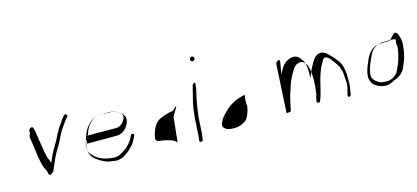

<svg xmlns="http://www.w3.org/2000/svg" viewBox="-59 -1132 3453 1591"><g transform="rotate(-15 1668.0 -336.5)"><path d="M161 -432C162 -423 149 -398 149 -388C150 -379 152 -371 154 -360C160 -328 163 -284 169 -252C176 -202 184 -149 202 -107C209 -99 211 -89 216 -79C218 -70 220 -42 235 -45C245 -48 260 -59 264 -65C272 -80 276 -95 284 -110C297 -145 316 -185 333 -215C334 -215 352 -247 353 -248C360 -257 365 -268 370 -277C394 -326 417 -375 448 -415C462 -434 475 -455 491 -470C507 -485 485 -507 471 -491C459 -479 451 -470 441 -454C427 -431 410 -413 397 -388C392 -377 380 -362 375 -349C359 -312 337 -278 317 -243C298 -211 282 -176 267 -138C262 -156 257 -167 249 -184C238 -221 230 -263 225 -305C218 -337 215 -380 209 -411C205 -432 203 -449 194 -463C182 -473 153 -453 161 -432Z M600 -278C602 -281 620 -281 620 -282C632 -327 651 -356 677 -382C696 -401 715 -417 748 -418C749 -419 835 -420 836 -420C864 -420 885 -413 903 -404C922 -394 949 -378 943 -348C942 -338 934 -324 928 -317C914 -295 890 -278 859 -278C859 -278 604 -279 604 -279C603 -279 602 -278 600 -278ZM599 -242C601 -241 593 -215 596 -215H844C891 -215 921 -238 943 -270C959 -293 969 -327 960 -349C954 -365 941 -380 927 -389C902 -403 885 -417 844 -417C844 -417 758 -418 759 -419C706 -420 675 -389 647 -358C612 -318 595 -263 583 -195C581 -186 581 -179 582 -171C583 -121 606 -93 639 -70C672 -47 713 -22 770 -20C769 -19 784 -18 783 -17C811 -15 833 -20 853 -30C895 -52 928 -81 957 -119C970 -136 979 -158 989 -178C999 -198 969 -205 962 -187C958 -177 953 -164 947 -155C933 -134 915 -113 897 -96C889 -90 867 -76 856 -69C837 -59 823 -47 798 -47C791 -46 784 -45 776 -46C775 -46 758 -47 758 -48C699 -54 646 -76 617 -108C594 -129 572 -157 582 -206C584 -216 586 -226 589 -236C592 -235 596 -242 599 -242Z M1388 -321C1387 -318 1344 -246 1344 -242C1336 -168 1329 -99 1322 -29C1321 -26 1324 -28 1324 -28C1309 -47 1286 -63 1255 -67L1237 -72C1237 -74 1196 -81 1189 -81C1164 -81 1146 -93 1150 -116C1161 -177 1187 -235 1232 -258C1254 -267 1274 -277 1298 -282C1310 -284 1316 -289 1326 -290C1329 -291 1335 -293 1340 -291C1352 -286 1383 -332 1390 -323C1390 -322 1387 -322 1388 -321Z M1565 -456 1531 -320C1521 -279 1517 -231 1512 -190C1509 -167 1511 -143 1508 -120C1503 -83 1507 -50 1500 -11L1498 1C1498 20 1529 19 1530 -1L1531 -13C1538 -52 1536 -84 1540 -123C1542 -144 1541 -168 1544 -191C1549 -231 1556 -280 1563 -320L1583 -409C1584 -417 1596 -473 1588 -473C1580 -473 1566 -464 1565 -456ZM1599 -670C1597 -660 1606 -648 1616 -648C1625 -648 1636 -658 1638 -667C1640 -677 1630 -688 1620 -688C1611 -688 1601 -679 1599 -670Z M1961 -268C1958 -252 1955 -229 1955 -218C1955 -206 1955 -183 1957 -169C1949 -123 1933 -78 1905 -54L1886 -44C1859 -26 1816 -20 1776 -25C1766 -27 1747 -30 1740 -36C1727 -44 1711 -56 1715 -78C1730 -131 1765 -159 1799 -192C1826 -217 1863 -238 1897 -251C1917 -256 1937 -265 1961 -268Z M2280 -448C2280 -447 2257 -33 2257 -33C2256 -30 2275 -32 2277 -33C2279 -33 2294 -35 2295 -38C2297 -41 2313 -128 2315 -131C2323 -168 2329 -183 2343 -224C2358 -274 2371 -302 2392 -338C2403 -357 2413 -377 2428 -391C2438 -402 2459 -408 2475 -410C2492 -412 2498 -405 2507 -396C2519 -384 2529 -371 2534 -353C2543 -323 2546 -287 2546 -251C2546 -210 2543 -169 2536 -123C2535 -117 2534 -113 2531 -108L2523 -69C2513 -57 2540 -31 2551 -57C2578 -117 2590 -213 2615 -279C2626 -309 2631 -324 2643 -344C2649 -354 2657 -370 2662 -378C2665 -385 2677 -396 2687 -395C2711 -389 2723 -372 2735 -355C2749 -340 2764 -315 2776 -298C2782 -289 2787 -272 2790 -261C2799 -242 2799 -216 2800 -190C2801 -168 2806 -140 2800 -112C2799 -104 2796 -95 2793 -85C2792 -86 2785 -45 2784 -45C2781 -36 2785 -29 2793 -28C2802 -29 2809 -36 2811 -46C2811 -47 2818 -90 2818 -91C2824 -123 2823 -151 2823 -179C2825 -227 2817 -275 2802 -309C2795 -321 2787 -339 2776 -347C2764 -365 2745 -387 2729 -401C2711 -418 2693 -440 2659 -442C2633 -443 2607 -423 2595 -405C2568 -365 2545 -322 2526 -265L2523 -268C2526 -326 2524 -385 2500 -420C2482 -447 2457 -480 2404 -464C2368 -453 2339 -429 2322 -396C2321 -394 2308 -372 2308 -370C2306 -366 2301 -357 2298 -352L2317 -461C2318 -468 2312 -474 2303 -473C2293 -470 2283 -460 2280 -448Z M3288 -390C3290 -388 3283 -359 3283 -355C3282 -354 3286 -339 3285 -338C3288 -323 3286 -301 3281 -279C3280 -278 3276 -257 3275 -257C3271 -241 3269 -230 3264 -215C3263 -215 3256 -191 3255 -190C3253 -183 3250 -176 3247 -172C3238 -155 3231 -128 3218 -114C3207 -101 3184 -82 3166 -78C3157 -75 3146 -71 3134 -72C3134 -72 3111 -71 3111 -72C3088 -73 3066 -78 3054 -88C3054 -89 3037 -101 3037 -102C3019 -116 3005 -136 3011 -171C3016 -200 3023 -224 3033 -248C3053 -292 3070 -346 3107 -370C3115 -376 3135 -386 3146 -388C3152 -390 3158 -392 3164 -393L3255 -394C3268 -394 3277 -392 3288 -390ZM3276 -429C3272 -430 3241 -389 3239 -389L3151 -388C3089 -382 3052 -340 3028 -287C3013 -251 2996 -215 2988 -174C2987 -157 2985 -141 2988 -127C2995 -98 3008 -77 3032 -63C3056 -49 3083 -37 3125 -39C3127 -41 3152 -44 3154 -47C3165 -50 3175 -55 3185 -62C3227 -74 3270 -104 3287 -147C3302 -182 3318 -217 3326 -261C3326 -269 3329 -277 3330 -285C3334 -305 3335 -336 3336 -351C3335 -381 3326 -404 3318 -427L3310 -435C3303 -447 3282 -443 3276 -429Z"/></g></svg>

Font: Photofail
Style: It
Weight: 400
Foundry: Cannot Into Space Fonts
Version: Version 0.97